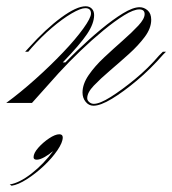

<svg xmlns="http://www.w3.org/2000/svg" viewBox="-80 -328 549 612"><path d="M10 -163H0L12 -176Q66 -236 115 -272Q164 -308 193 -308Q205 -308 212.5 -300.5Q220 -293 220 -280Q220 -253 197.5 -219.5Q175 -186 120 -129H132L107 -95L22 0H-60Q-15 -33 32.5 -75.5Q80 -118 120.5 -160.5Q161 -203 185.5 -237Q210 -271 210 -285Q210 -302 192 -302Q177 -302 148 -285Q119 -268 85.5 -239.5Q52 -211 21 -176ZM218 9Q203 9 193 -3.5Q183 -16 183 -33Q183 -60 202.5 -88.5Q222 -117 252 -145Q282 -173 311.5 -199Q341 -225 361 -246.5Q381 -268 381 -283Q381 -298 364 -298Q346 -298 316 -279.5Q286 -261 249.5 -231Q213 -201 176 -165.5Q139 -130 107 -95H97Q129 -131 167 -167.5Q205 -204 242.5 -235Q280 -266 312 -285.5Q344 -305 365 -305Q379 -305 390.5 -295Q402 -285 402 -265Q402 -238 381.5 -210.5Q361 -183 331 -156Q301 -129 270.5 -103Q240 -77 219 -55Q198 -33 198 -15Q198 -8 204.5 -2.5Q211 3 219 3Q238 3 273 -19Q308 -41 350 -75.5Q392 -110 427 -151L439 -163H449L440 -154Q400 -108 356.5 -71.5Q313 -35 276.5 -13Q240 9 218 9ZM120 110Q120 126 103 151Q86 176 60 200.5Q34 225 6 243Q-22 261 -43 264L-49 260Q-18 255 20.5 225Q59 195 90 153Q76 165 61.5 173Q47 181 37 181Q27 181 27 173Q27 160 42 143Q57 126 76.5 113Q96 100 109 100Q120 100 120 110Z"/></svg>

Font: Ballet 24pt
Style: Regular
Weight: 400
Designer: Maximiliano R. Sproviero
Foundry: Omnibus-Type
Version: Version 1.100